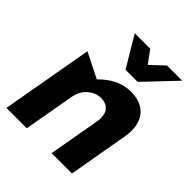

<svg xmlns="http://www.w3.org/2000/svg" viewBox="-211 -897 1027 1027"><g transform="rotate(45 302.0 -384.0)"><path d="M569 -386Q569 -455 530 -494Q491 -533 418 -533Q324 -533 243 -450L101 -521L9 0H163L214 -289Q224 -341 258 -368.5Q292 -396 331 -396Q364 -396 384.5 -376.5Q405 -357 405 -318Q405 -304 402 -289L351 0H505L564 -337Q569 -365 569 -386ZM456 -768 381 -697 329 -768H212L315 -595H407L571 -768Z"/></g></svg>

Font: Geom Bold
Style: Bold Italic
Weight: 700
Italic angle: -10°
Version: Version 1.102